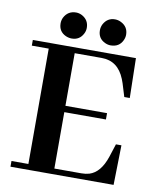

<svg xmlns="http://www.w3.org/2000/svg" viewBox="-83 -808 719 874"><g transform="rotate(10 276.0 -371.5)"><path d="M505.9 -402.3 502 -585.9H25.4V-559.6H103.5V-26.4H25.4V0H502L505.9 -183.6H480.5L460.9 -123Q435.5 -46.9 384.8 -31.2Q368.2 -26.4 348.6 -26.4H223.6V-287.1H416V-316.4H223.6V-559.6H348.6Q423.8 -559.6 455.1 -481.4Q459 -472.7 461.9 -462.9L480.5 -402.3ZM257.8 -682.6Q257.8 -718.8 225.6 -736.3Q211.9 -743.2 198.2 -743.2Q160.2 -743.2 142.6 -709Q136.7 -696.3 136.7 -682.6Q136.7 -644.5 170.9 -628.9Q184.6 -623 198.2 -623Q234.4 -623 251 -655.3Q257.8 -668 257.8 -682.6ZM439.5 -682.6Q439.5 -719.7 406.2 -736.3Q392.6 -743.2 377.9 -743.2Q342.8 -743.2 325.2 -710.9Q318.4 -697.3 318.4 -682.6Q318.4 -644.5 352.5 -628.9Q365.2 -623 377.9 -623Q418 -623 433.6 -657.2Q439.5 -669.9 439.5 -682.6Z"/></g></svg>

Font: Abhaya Libre
Style: Bold
Weight: 700
Designer: Pushpananda Ekanayake, Sol Matas, Pathum Egodawatta
Foundry: Mooniak
Version: Version 1.050 ; ttfautohint (v1.6)